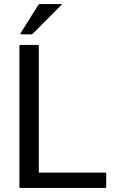

<svg xmlns="http://www.w3.org/2000/svg" viewBox="-20 -920 574 940"><path d="M80 -700H165Q170 -700 170 -695V-75H495Q500 -75 500 -70V-5Q500 0 495 0H80Q75 0 75 -5V-695Q75 -700 80 -700ZM82.5 -752Q77.5 -752 80.5 -757L167 -895Q170 -900 175 -900H280Q285 -900 280 -895L142.5 -757Q137.5 -752 132.5 -752Z"/></svg>

Font: MFEK Sans
Style: Regular
Weight: 400
Designer: Owen Earl
Foundry: indestructible type*
Version: Version 0.001; ttfautohint (v1.8.4.7-5d5b)